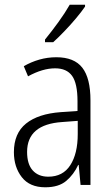

<svg xmlns="http://www.w3.org/2000/svg" viewBox="-20 -785 475 815"><path d="M219 -542Q295 -542 329.5 -497.5Q364 -453 364 -359V0H322L314 -85H312Q293 -44 261 -17Q229 10 172 10Q106 10 72.5 -33Q39 -76 39 -139Q39 -219 90.5 -260.5Q142 -302 238 -309L309 -314V-355Q309 -431 286 -463Q263 -495 214 -495Q161 -495 99 -461L81 -504Q112 -522 147 -532Q182 -542 219 -542ZM244 -267Q95 -257 95 -140Q95 -88 119 -61.5Q143 -35 185 -35Q247 -35 278.5 -84Q310 -133 310 -216V-272ZM341 -757Q326 -735 302.5 -707Q279 -679 253 -652Q227 -625 206 -606H171V-617Q201 -654 228.5 -692Q256 -730 276 -765H341Z"/></svg>

Font: Noto Sans Khmer UI Condensed Light
Style: Regular
Weight: 300
Width: 3
Designer: Danh Hong and the Monotype Design Team
Foundry: Monotype Imaging Inc.
Version: Version 2.002; ttfautohint (v1.8.4.7-5d5b)